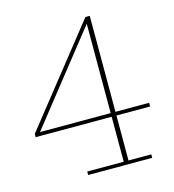

<svg xmlns="http://www.w3.org/2000/svg" viewBox="-103 -768 772 854"><g transform="rotate(-15 283.0 -341.0)"><path d="M198 0V-16H366V-663L368 -682H388V-16H493V0ZM16 -223V-238L30 -240H543V-223ZM16 -238 368 -682V-654L39 -238Z"/></g></svg>

Font: Montagu Slab 144pt Thin
Style: Regular
Weight: 250
Version: Version 1.000